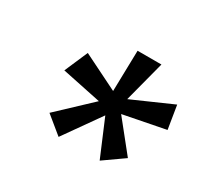

<svg xmlns="http://www.w3.org/2000/svg" viewBox="-79 -805 564 530"><g transform="rotate(30 203.0 -539.5)"><path d="M155 -382 100 -427 202 -523 77 -549 109 -623 222 -567 225 -697H301L267 -567L394 -623L406 -549L273 -523L350 -427L286 -382L237 -498Z"/></g></svg>

Font: Hanken Grotesk
Style: Bold Italic
Weight: 700
Italic angle: -8°
Designer: Alfredo Marco Pradil
Foundry: Hanken Design Co.
Version: Version 3.013